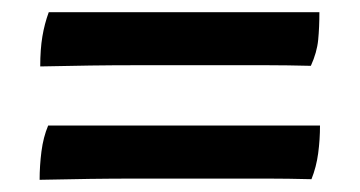

<svg xmlns="http://www.w3.org/2000/svg" viewBox="-20 -412 590 315"><path d="M45 -117Q45 -140 48 -163.5Q51 -187 59 -206H505Q505 -183 502 -160.5Q499 -138 491 -118Q451 -119 420 -119Q389 -119 357 -119Q325 -119 281 -119Q237 -119 200.5 -119Q164 -119 127.5 -118.5Q91 -118 45 -117ZM46 -303Q46 -331 49.5 -352Q53 -373 60 -392H504Q504 -367 502 -346.5Q500 -326 490 -304Q450 -305 419 -305Q388 -305 356.5 -305Q325 -305 281 -305Q237 -305 201 -305Q165 -305 128.5 -304.5Q92 -304 46 -303Z"/></svg>

Font: Vollkorn Black
Style: Regular
Weight: 900
Designer: Friedrich Althausen
Foundry: Friedrich Althausen
Version: Version 5.000